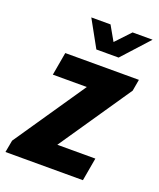

<svg xmlns="http://www.w3.org/2000/svg" viewBox="-160 -808 739 892"><g transform="rotate(20 209.0 -362.0)"><path d="M-25 0 -14 -60 227 -413H59L79 -527H443L433 -470L190 -114H378L358 0ZM439 -724 319 -592H209L136 -724H231L289 -622H244L340 -724Z"/></g></svg>

Font: Archivo Condensed ExtraBold
Style: Italic
Weight: 800
Width: 3
Italic angle: -10°
Designer: Hector Gatti
Foundry: Omnibus-Type
Version: Version 2.001